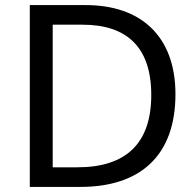

<svg xmlns="http://www.w3.org/2000/svg" viewBox="-20 -734 770 754"><path d="M669 -364C669 -593 532 -714 317 -714H97V0H296C531 0 669 -123 669 -364ZM574 -361C574 -173 477 -77 284 -77H187V-637H304C476 -637 574 -551 574 -361Z"/></svg>

Font: Noto Sans Kayah Li
Style: Regular
Weight: 400
Designer: Monotype Design Team, Sérgio Martins
Foundry: Monotype Imaging Inc.
Version: Version 2.002